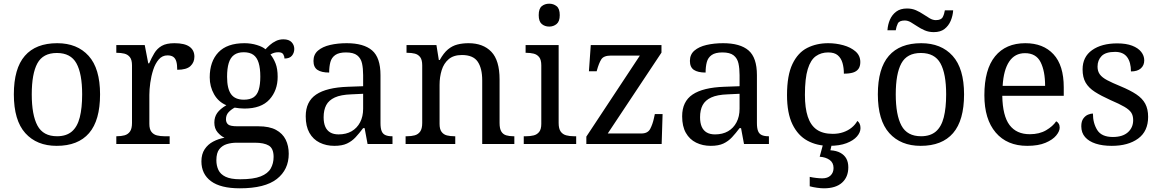

<svg xmlns="http://www.w3.org/2000/svg" viewBox="-20 -780 6283 1040"><path d="M287 10Q179 10 117 -59Q55 -128 55 -269Q55 -409 114.5 -477.5Q174 -546 290 -546Q398 -546 460 -477.5Q522 -409 522 -269Q522 -128 462.5 -59Q403 10 287 10ZM289 -42Q339 -42 369 -67.5Q399 -93 412 -144Q425 -195 425 -269Q425 -381 394 -437Q363 -493 288 -493Q213 -493 182.5 -437Q152 -381 152 -269Q152 -157 183 -99.5Q214 -42 289 -42Z M610 0V-42H613Q636 -42 654.5 -47Q673 -52 684 -67.5Q695 -83 695 -114V-426Q695 -456 683.5 -470.5Q672 -485 653.5 -489.5Q635 -494 613 -494H610V-536H764L783 -437H788Q801 -467 816 -492Q831 -517 856 -531.5Q881 -546 925 -546Q980 -546 1006.5 -527Q1033 -508 1033 -473Q1033 -442 1011.5 -422Q990 -402 940 -402Q940 -430 935 -447Q930 -464 918.5 -472Q907 -480 887 -480Q859 -480 840 -458Q821 -436 810 -402Q799 -368 794 -331.5Q789 -295 789 -266V-109Q789 -80 800.5 -65.5Q812 -51 830.5 -46.5Q849 -42 871 -42H899V0Z M1279 240Q1175 240 1123 201.5Q1071 163 1071 94Q1071 55 1088.5 28.5Q1106 2 1134.5 -13Q1163 -28 1196 -34Q1176 -43 1158.5 -63.5Q1141 -84 1141 -116Q1141 -146 1156.5 -168Q1172 -190 1206 -210Q1163 -228 1139.5 -269.5Q1116 -311 1116 -361Q1116 -447 1163 -496.5Q1210 -546 1304 -546Q1340 -546 1372 -536Q1404 -526 1418 -513Q1428 -524 1442 -536.5Q1456 -549 1474.5 -558Q1493 -567 1515 -567Q1545 -567 1559.5 -551.5Q1574 -536 1574 -515Q1574 -494 1561.5 -478.5Q1549 -463 1521 -463Q1521 -474 1514.5 -485.5Q1508 -497 1488 -497Q1475 -497 1465 -494Q1455 -491 1445 -485Q1462 -464 1473 -435.5Q1484 -407 1484 -364Q1484 -290 1439.5 -241Q1395 -192 1304 -192Q1292 -192 1276.5 -193.5Q1261 -195 1251 -197Q1232 -187 1218 -172Q1204 -157 1204 -134Q1204 -116 1215.5 -106Q1227 -96 1266 -96H1379Q1439 -96 1475 -76.5Q1511 -57 1527.5 -23.5Q1544 10 1544 53Q1544 139 1479.5 189.5Q1415 240 1279 240ZM1281 191Q1353 191 1392 175.5Q1431 160 1446.5 132.5Q1462 105 1462 70Q1462 24 1436 8.5Q1410 -7 1360 -7H1262Q1234 -7 1209 0.5Q1184 8 1168 28Q1152 48 1152 88Q1152 117 1163 140.5Q1174 164 1202 177.5Q1230 191 1281 191ZM1301 -240Q1334 -240 1353.5 -253Q1373 -266 1381.5 -294Q1390 -322 1390 -365Q1390 -410 1381 -439.5Q1372 -469 1352.5 -483Q1333 -497 1300 -497Q1268 -497 1248 -482.5Q1228 -468 1219 -438.5Q1210 -409 1210 -364Q1210 -300 1231.5 -270Q1253 -240 1301 -240Z M1791 10Q1747 10 1711.5 -7.5Q1676 -25 1656 -60.5Q1636 -96 1636 -150Q1636 -230 1692.5 -268Q1749 -306 1864 -310L1947 -313V-373Q1947 -409 1941 -436.5Q1935 -464 1915 -480Q1895 -496 1854 -496Q1816 -496 1796 -482Q1776 -468 1769.5 -443.5Q1763 -419 1763 -387Q1721 -387 1699.5 -401.5Q1678 -416 1678 -450Q1678 -485 1702.5 -506Q1727 -527 1768 -536.5Q1809 -546 1858 -546Q1950 -546 1995.5 -507Q2041 -468 2041 -373V-114Q2041 -86 2047 -70.5Q2053 -55 2067 -48.5Q2081 -42 2103 -42H2106V0H1971L1955 -86H1947Q1926 -58 1906 -36.5Q1886 -15 1859.5 -2.5Q1833 10 1791 10ZM1814 -52Q1855 -52 1884.5 -69Q1914 -86 1930.5 -117.5Q1947 -149 1947 -191V-272L1883 -269Q1826 -267 1793.5 -252Q1761 -237 1747 -210.5Q1733 -184 1733 -145Q1733 -114 1742 -93.5Q1751 -73 1769 -62.5Q1787 -52 1814 -52Z M2177 0V-42H2185Q2208 -42 2226.5 -47Q2245 -52 2256 -67.5Q2267 -83 2267 -114V-426Q2267 -456 2256 -470.5Q2245 -485 2227 -489.5Q2209 -494 2187 -494H2182V-536H2344L2357 -455H2362Q2383 -493 2406.5 -512.5Q2430 -532 2458 -539Q2486 -546 2518 -546Q2597 -546 2641.5 -499.5Q2686 -453 2686 -350V-114Q2686 -83 2695.5 -67.5Q2705 -52 2722 -47Q2739 -42 2761 -42H2766V0H2592V-345Q2592 -410 2567.5 -446Q2543 -482 2482 -482Q2437 -482 2410.5 -459.5Q2384 -437 2372.5 -400Q2361 -363 2361 -320V-109Q2361 -80 2372 -65.5Q2383 -51 2401 -46.5Q2419 -42 2441 -42H2446V0Z M2817 0V-42H2830Q2852 -42 2870.5 -46.5Q2889 -51 2900.5 -65.5Q2912 -80 2912 -109V-426Q2912 -456 2900.5 -470.5Q2889 -485 2870.5 -489.5Q2852 -494 2830 -494H2827V-536H3006V-114Q3006 -83 3017 -67.5Q3028 -52 3047 -47Q3066 -42 3088 -42H3101V0ZM2955 -636Q2931 -636 2914.5 -650Q2898 -664 2898 -698Q2898 -733 2914.5 -746.5Q2931 -760 2955 -760Q2978 -760 2995 -746.5Q3012 -733 3012 -698Q3012 -664 2995 -650Q2978 -636 2955 -636Z M3156 0V-40L3446 -479H3290Q3250 -479 3237 -458.5Q3224 -438 3213 -398L3212 -394H3170L3180 -536H3563V-495L3272 -57H3454Q3489 -57 3502 -82Q3515 -107 3522 -139L3527 -162H3569L3564 0Z M3830 10Q3786 10 3750.5 -7.5Q3715 -25 3695 -60.5Q3675 -96 3675 -150Q3675 -230 3731.5 -268Q3788 -306 3903 -310L3986 -313V-373Q3986 -409 3980 -436.5Q3974 -464 3954 -480Q3934 -496 3893 -496Q3855 -496 3835 -482Q3815 -468 3808.5 -443.5Q3802 -419 3802 -387Q3760 -387 3738.5 -401.5Q3717 -416 3717 -450Q3717 -485 3741.5 -506Q3766 -527 3807 -536.5Q3848 -546 3897 -546Q3989 -546 4034.5 -507Q4080 -468 4080 -373V-114Q4080 -86 4086 -70.5Q4092 -55 4106 -48.5Q4120 -42 4142 -42H4145V0H4010L3994 -86H3986Q3965 -58 3945 -36.5Q3925 -15 3898.5 -2.5Q3872 10 3830 10ZM3853 -52Q3894 -52 3923.5 -69Q3953 -86 3969.5 -117.5Q3986 -149 3986 -191V-272L3922 -269Q3865 -267 3832.5 -252Q3800 -237 3786 -210.5Q3772 -184 3772 -145Q3772 -114 3781 -93.5Q3790 -73 3808 -62.5Q3826 -52 3853 -52Z M4471 10Q4405 10 4353.5 -18Q4302 -46 4272.5 -106.5Q4243 -167 4243 -265Q4243 -372 4272.5 -433.5Q4302 -495 4352.5 -520.5Q4403 -546 4466 -546Q4508 -546 4548 -535Q4588 -524 4614 -501.5Q4640 -479 4640 -444Q4640 -421 4630 -407Q4620 -393 4600.5 -387Q4581 -381 4551 -381Q4551 -413 4543.5 -439Q4536 -465 4518 -480.5Q4500 -496 4466 -496Q4428 -496 4399.5 -476Q4371 -456 4355.5 -406Q4340 -356 4340 -266Q4340 -195 4355.5 -148Q4371 -101 4404 -78Q4437 -55 4491 -55Q4522 -55 4548 -64Q4574 -73 4593.5 -89Q4613 -105 4624 -125Q4632 -119 4636.5 -109.5Q4641 -100 4641 -86Q4641 -63 4622 -41Q4603 -19 4565.5 -4.5Q4528 10 4471 10ZM4443 240Q4427 240 4405.5 237Q4384 234 4366 229V178Q4384 182 4402.5 184Q4421 186 4434 186Q4463 186 4479 170.5Q4495 155 4495 130Q4495 101 4473.5 86Q4452 71 4420 69L4441 -9H4488L4478 34Q4511 36 4532.5 48Q4554 60 4564.5 79.5Q4575 99 4575 126Q4575 179 4541 209.5Q4507 240 4443 240Z M4967 10Q4859 10 4797 -59Q4735 -128 4735 -269Q4735 -409 4794.5 -477.5Q4854 -546 4970 -546Q5078 -546 5140 -477.5Q5202 -409 5202 -269Q5202 -128 5142.5 -59Q5083 10 4967 10ZM4969 -42Q5019 -42 5049 -67.5Q5079 -93 5092 -144Q5105 -195 5105 -269Q5105 -381 5074 -437Q5043 -493 4968 -493Q4893 -493 4862.5 -437Q4832 -381 4832 -269Q4832 -157 4863 -99.5Q4894 -42 4969 -42ZM5038 -606Q5011 -606 4989 -615.5Q4967 -625 4948.5 -637.5Q4930 -650 4913.5 -659.5Q4897 -669 4881 -669Q4851 -669 4843 -652.5Q4835 -636 4832 -616H4787Q4789 -647 4800.5 -673.5Q4812 -700 4834.5 -717Q4857 -734 4893 -734Q4920 -734 4941.5 -724.5Q4963 -715 4981.5 -702.5Q5000 -690 5016.5 -680.5Q5033 -671 5049 -671Q5078 -671 5086.5 -687.5Q5095 -704 5098 -724H5143Q5141 -694 5129.5 -667Q5118 -640 5096 -623Q5074 -606 5038 -606Z M5544 10Q5435 10 5373.5 -62Q5312 -134 5312 -264Q5312 -404 5370 -475Q5428 -546 5534 -546Q5631 -546 5686.5 -486Q5742 -426 5742 -307V-261H5409Q5411 -152 5448.5 -102.5Q5486 -53 5558 -53Q5610 -53 5646.5 -74.5Q5683 -96 5701 -123Q5708 -120 5714 -111Q5720 -102 5720 -89Q5720 -69 5701 -46Q5682 -23 5643 -6.5Q5604 10 5544 10ZM5641 -315Q5641 -395 5616.5 -443.5Q5592 -492 5532 -492Q5477 -492 5446.5 -446.5Q5416 -401 5411 -315Z M6002 10Q5952 10 5915 -2Q5878 -14 5857.5 -37.5Q5837 -61 5837 -96Q5837 -123 5848 -138Q5859 -153 5873.5 -159Q5888 -165 5900 -165Q5900 -113 5923.5 -75.5Q5947 -38 6008 -38Q6061 -38 6089.5 -63.5Q6118 -89 6118 -129Q6118 -154 6107.5 -170Q6097 -186 6070.5 -201.5Q6044 -217 5995 -238Q5944 -261 5910.5 -282.5Q5877 -304 5860.5 -332.5Q5844 -361 5844 -404Q5844 -472 5895.5 -508.5Q5947 -545 6032 -545Q6080 -545 6112.5 -532.5Q6145 -520 6161.5 -499Q6178 -478 6178 -453Q6178 -426 6159.5 -409.5Q6141 -393 6106 -393Q6106 -443 6085 -471Q6064 -499 6020 -499Q5969 -499 5947 -476.5Q5925 -454 5925 -419Q5925 -394 5937.5 -377Q5950 -360 5977.5 -345.5Q6005 -331 6049 -313Q6102 -291 6135 -269Q6168 -247 6183.5 -218Q6199 -189 6199 -147Q6199 -69 6145 -29.5Q6091 10 6002 10Z"/></svg>

Font: Noto Serif Bengali
Style: Regular
Weight: 400
Designer: Juan Bruce, Universal Thirst, Indian Type Foundry and the Monotype Design Team.
Foundry: Monotype Imaging Inc.
Version: Version 2.003